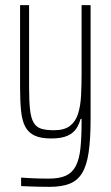

<svg xmlns="http://www.w3.org/2000/svg" viewBox="-20 -530 433 746"><path d="M172 196Q153 196 134 195.5Q115 195 97 194.5Q79 194 62 193V160Q76 161 93 162Q110 163 130 163.5Q150 164 169 164Q211 164 236 152.5Q261 141 274.5 115Q288 89 292.5 46.5Q297 4 297 -58V-68H293Q288 -48 276.5 -30.5Q265 -13 242 -2.5Q219 8 178 8Q139 8 115 -3Q91 -14 78.5 -37Q66 -60 62 -98Q58 -136 58 -190V-510H93V-195Q93 -140 96.5 -106Q100 -72 110.5 -54Q121 -36 140 -30Q159 -24 190 -24Q230 -24 252 -41Q274 -58 283.5 -88.5Q293 -119 295 -159.5Q297 -200 297 -246V-510H332V-67Q332 10 324.5 61.5Q317 113 299 142.5Q281 172 250 184Q219 196 172 196Z"/></svg>

Font: Saira ExtraCondensed Thin
Style: Regular
Weight: 250
Width: 2
Designer: Hector Gatti with collaboration of the Omnibus-Type team
Foundry: Omnibus-Type
Version: Version 1.101